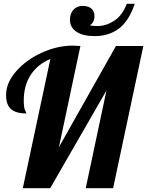

<svg xmlns="http://www.w3.org/2000/svg" viewBox="-20 -990 774 1010"><path d="M245 -680 100 0H244L540 -514L431 0H575L734 -748H590L290 -216L403 -748C385.7 -749.3 372.3 -750 363 -750C308.3 -750 253.7 -737.5 199 -712.5C144.3 -687.5 99.5 -654.8 64.5 -614.5C29.5 -574.2 12 -532.7 12 -490C12 -455.3 20.8 -430.5 38.5 -415.5C56.2 -400.5 83 -393 119 -393C119 -394.3 116.7 -399.8 112 -409.5C107.3 -419.2 105 -436.3 105 -461C105 -513.7 117.2 -558.7 141.5 -596C165.8 -633.3 200.3 -661.3 245 -680ZM382 -823C404.7 -807.7 436.7 -800 478 -800C526.7 -800 568.7 -812.8 604 -838.5C639.3 -864.2 667.7 -908 689 -970H647C631 -928.7 608.8 -898.8 580.5 -880.5C552.2 -862.2 523 -853 493 -853C475 -853 461.7 -854.3 453 -857C469 -867.7 477 -883.7 477 -905C477 -922.3 471.5 -935.7 460.5 -945C449.5 -954.3 434.3 -959 415 -959C395 -959 378.8 -952.3 366.5 -939C354.2 -925.7 348 -908 348 -886C348 -859.3 359.3 -838.3 382 -823Z"/></svg>

Font: DonutKreme
Style: Regular
Weight: 400
Designer: Impallari Type
Foundry: Impallari Type
Version: Version 2.100